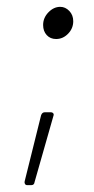

<svg xmlns="http://www.w3.org/2000/svg" viewBox="-20 -476 275 561"><path d="M106 -403Q106 -424 121.5 -440Q137 -456 156 -456Q171 -456 182.5 -444Q194 -432 194 -414Q194 -393 179 -377.5Q164 -362 144 -362Q127 -362 116.5 -373.5Q106 -385 106 -403ZM52 54 100 -139Q103 -148 111 -148H129Q133 -148 135.5 -145Q138 -142 136 -137L81 56Q80 65 71 65H60Q55 65 53 61.5Q51 58 52 54Z"/></svg>

Font: Barlow Semi Condensed ExLight
Style: Italic
Weight: 275
Width: 4
Italic angle: -7°
Designer: Jeremy Tribby
Foundry: Tribby Type
Version: Version 1.408